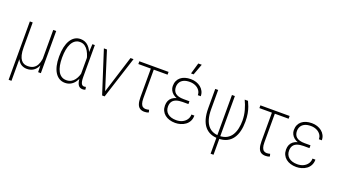

<svg xmlns="http://www.w3.org/2000/svg" viewBox="-72 -1397 3997 2261"><g transform="rotate(20 1927.0 -266.5)"><path d="M371.6 -528.3H408.7V0H374.5L371.6 -122.1ZM376.5 -245.6 399.9 -246.6Q399.9 -190.9 390.6 -144.3Q381.3 -97.7 361.6 -63.2Q341.8 -28.8 310.3 -9.8Q278.8 9.3 234.9 9.3Q200.7 9.3 170.4 -6.3Q140.1 -22 118.9 -60.1Q97.7 -98.1 90.3 -164.6L89.8 -216.3H114.3Q114.3 -159.2 123.8 -121.8Q133.3 -84.5 149.7 -63.2Q166 -42 187 -33.4Q208 -24.9 231.4 -24.9Q275.9 -24.9 304.4 -42Q333 -59.1 348.6 -89.4Q364.3 -119.6 370.4 -159.7Q376.5 -199.7 376.5 -245.6ZM78.6 -528.3H114.3V203.1H78.6Z M543.5 -252.9V-263.2Q543.5 -325.7 554.9 -376.2Q566.4 -426.8 588.1 -462.9Q609.9 -499 641.4 -518.6Q672.9 -538.1 713.4 -538.1Q743.2 -538.1 767.8 -527.8Q792.5 -517.6 811.5 -498.5Q830.6 -479.5 845 -453.4Q859.4 -427.2 869.1 -394.8Q878.9 -362.3 884.3 -325.7V-189.9Q879.4 -148.9 866.2 -112.5Q853 -76.2 831.8 -48.6Q810.5 -21 780.5 -5.4Q750.5 10.3 712.4 10.3Q672.4 10.3 640.9 -8.3Q609.4 -26.9 587.6 -61.3Q565.9 -95.7 554.7 -144.3Q543.5 -192.9 543.5 -252.9ZM581.1 -263.2V-252.9Q581.1 -203.1 589.1 -161.1Q597.2 -119.1 613.8 -88.6Q630.4 -58.1 656.2 -41.5Q682.1 -24.9 716.8 -24.9Q751 -24.9 776.1 -38.6Q801.3 -52.2 819.3 -76.4Q837.4 -100.6 848.9 -132.1Q860.4 -163.6 866.2 -199.7V-309.6Q861.8 -339.4 851.3 -373Q840.8 -406.7 823.2 -436.3Q805.7 -465.8 779.8 -484.4Q753.9 -502.9 717.8 -502.9Q682.6 -502.9 656.7 -484.6Q630.9 -466.3 614 -433.6Q597.2 -400.9 589.1 -357.2Q581.1 -313.5 581.1 -263.2ZM862.3 -528.3H893.1V-128.4Q893.1 -98.1 896.5 -78.4Q899.9 -58.6 906.2 -47.1Q912.6 -35.6 921.1 -30.8Q929.7 -25.9 939.5 -25.9Q945.8 -25.9 951.7 -27.3Q957.5 -28.8 962.4 -29.8L968.3 2Q960 7.8 951.2 9Q942.4 10.3 933.1 10.3Q914.1 10.3 899.7 2.4Q885.3 -5.4 875.7 -22Q866.2 -38.6 861.3 -64.9Q856.4 -91.3 856.4 -128.4V-416Z M1187 -40.5 1339.8 -528.3H1377.9L1208 0H1178.7ZM1044.9 -528.3 1198.7 -40 1205.6 0H1176.3L1006.3 -528.3Z M1816.9 -528.3V-493.7H1450.7V-528.3ZM1607.4 -528.3H1644V-135.3Q1644 -92.8 1652.8 -68.6Q1661.6 -44.4 1677 -34.7Q1692.4 -24.9 1711.9 -24.9Q1724.1 -24.9 1733.6 -26.9Q1743.2 -28.8 1753.9 -31.2L1761.7 0Q1748 6.3 1734.4 8.5Q1720.7 10.7 1707.5 10.7Q1674.3 10.7 1651.9 -3.9Q1629.4 -18.6 1618.4 -50.8Q1607.4 -83 1607.4 -135.7Z M2090.3 -280.8H2166V-252.4H2093.3Q2046.9 -252.4 2014.6 -241Q1982.4 -229.5 1966.1 -205.1Q1949.7 -180.7 1949.7 -142.1Q1949.7 -115.7 1959.2 -94.2Q1968.8 -72.8 1987.3 -57.1Q2005.9 -41.5 2032.5 -33.2Q2059.1 -24.9 2093.8 -24.9Q2138.2 -24.9 2171.4 -41.5Q2204.6 -58.1 2223.1 -86.2Q2241.7 -114.3 2241.7 -148.9H2278.3Q2278.3 -108.4 2262.5 -78.4Q2246.6 -48.3 2220 -29.1Q2193.4 -9.8 2160.4 0Q2127.4 9.8 2093.8 9.8Q2054.2 9.8 2021 -0.5Q1987.8 -10.7 1963.4 -30.5Q1939 -50.3 1925.5 -78.6Q1912.1 -106.9 1912.1 -143.1Q1912.1 -176.3 1923.3 -201.9Q1934.6 -227.5 1957 -245.1Q1979.5 -262.7 2012.9 -271.7Q2046.4 -280.8 2090.3 -280.8ZM2166 -258.3H2090.3Q2049.8 -258.3 2018.3 -268.6Q1986.8 -278.8 1964.8 -297.1Q1942.9 -315.4 1931.4 -339.4Q1919.9 -363.3 1919.9 -390.1Q1919.9 -425.8 1932.1 -453.4Q1944.3 -481 1967.3 -500Q1990.2 -519 2022.2 -528.8Q2054.2 -538.6 2093.8 -538.6Q2129.9 -538.6 2161.9 -528.1Q2193.8 -517.6 2218.5 -497.8Q2243.2 -478 2257.1 -450.4Q2271 -422.9 2271 -388.7H2234.4Q2234.4 -422.9 2215.3 -448.7Q2196.3 -474.6 2164.3 -489Q2132.3 -503.4 2093.8 -503.4Q2046.4 -503.4 2016.4 -488.5Q1986.3 -473.6 1972.2 -448.2Q1958 -422.9 1958 -391.6Q1958 -368.2 1965.6 -348.9Q1973.1 -329.6 1989.3 -315.9Q2005.4 -302.2 2031.2 -294.9Q2057.1 -287.6 2093.3 -287.6H2166ZM2071.3 -602.1 2111.8 -741.2H2155.3L2104 -602.1Z M2401.9 -528.3H2438.5V-287.6Q2438.5 -217.3 2452.6 -167.2Q2466.8 -117.2 2492.9 -85.7Q2519 -54.2 2554.2 -39.6Q2589.4 -24.9 2631.3 -24.9Q2689.9 -24.9 2728.5 -46.6Q2767.1 -68.4 2789.6 -105.7Q2812 -143.1 2821.5 -189.7Q2831.1 -236.3 2831.1 -285.6Q2830.6 -354.5 2813.2 -415.5Q2795.9 -476.6 2771 -528.3H2812.5Q2826.2 -499.5 2838.9 -465.3Q2851.6 -431.2 2859.6 -387.5Q2867.7 -343.8 2867.7 -286.6Q2867.7 -222.7 2854.7 -168.7Q2841.8 -114.7 2813.7 -74.7Q2785.6 -34.7 2741 -12.7Q2696.3 9.3 2632.8 9.3Q2580.6 9.3 2538.3 -7.8Q2496.1 -24.9 2465.3 -60.8Q2434.6 -96.7 2418.2 -153.3Q2401.9 -210 2401.9 -288.6ZM2611.3 -528.3H2647.9V207.5H2611.3Z M3334 -528.3V-493.7H2967.8V-528.3ZM3124.5 -528.3H3161.1V-135.3Q3161.1 -92.8 3169.9 -68.6Q3178.7 -44.4 3194.1 -34.7Q3209.5 -24.9 3229 -24.9Q3241.2 -24.9 3250.7 -26.9Q3260.3 -28.8 3271 -31.2L3278.8 0Q3265.1 6.3 3251.5 8.5Q3237.8 10.7 3224.6 10.7Q3191.4 10.7 3168.9 -3.9Q3146.5 -18.6 3135.5 -50.8Q3124.5 -83 3124.5 -135.7Z M3607.4 -280.8H3683.1V-252.4H3610.4Q3564 -252.4 3531.7 -241Q3499.5 -229.5 3483.2 -205.1Q3466.8 -180.7 3466.8 -142.1Q3466.8 -115.7 3476.3 -94.2Q3485.8 -72.8 3504.4 -57.1Q3522.9 -41.5 3549.6 -33.2Q3576.2 -24.9 3610.8 -24.9Q3655.3 -24.9 3688.5 -41.5Q3721.7 -58.1 3740.2 -86.2Q3758.8 -114.3 3758.8 -148.9H3795.4Q3795.4 -108.4 3779.5 -78.4Q3763.7 -48.3 3737.1 -29.1Q3710.4 -9.8 3677.5 0Q3644.5 9.8 3610.8 9.8Q3571.3 9.8 3538.1 -0.5Q3504.9 -10.7 3480.5 -30.5Q3456.1 -50.3 3442.6 -78.6Q3429.2 -106.9 3429.2 -143.1Q3429.2 -176.3 3440.4 -201.9Q3451.7 -227.5 3474.1 -245.1Q3496.6 -262.7 3530 -271.7Q3563.5 -280.8 3607.4 -280.8ZM3683.1 -258.3H3607.4Q3566.9 -258.3 3535.4 -268.6Q3503.9 -278.8 3481.9 -297.1Q3460 -315.4 3448.5 -339.4Q3437 -363.3 3437 -390.1Q3437 -425.8 3449.2 -453.4Q3461.4 -481 3484.4 -500Q3507.3 -519 3539.3 -528.8Q3571.3 -538.6 3610.8 -538.6Q3647 -538.6 3679 -528.1Q3710.9 -517.6 3735.6 -497.8Q3760.3 -478 3774.2 -450.4Q3788.1 -422.9 3788.1 -388.7H3751.5Q3751.5 -422.9 3732.4 -448.7Q3713.4 -474.6 3681.4 -489Q3649.4 -503.4 3610.8 -503.4Q3563.5 -503.4 3533.4 -488.5Q3503.4 -473.6 3489.3 -448.2Q3475.1 -422.9 3475.1 -391.6Q3475.1 -368.2 3482.7 -348.9Q3490.2 -329.6 3506.3 -315.9Q3522.5 -302.2 3548.3 -294.9Q3574.2 -287.6 3610.4 -287.6H3683.1Z"/></g></svg>

Font: Roboto Condensed ExtraLight
Style: Regular
Weight: 250
Designer: Christian Robertson
Foundry: Google
Version: Version 3.008; 2023